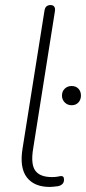

<svg xmlns="http://www.w3.org/2000/svg" viewBox="-20 -731 340 759"><path d="M177 8Q115 8 86 -30Q57 -68 69 -143L156 -690Q158 -701 164 -706Q170 -711 180 -711Q190 -711 194.5 -704.5Q199 -698 197 -686L111 -143Q101 -82 119.5 -56.5Q138 -31 185 -31Q201 -31 209.5 -33Q218 -35 222 -35Q227 -35 230 -32Q233 -29 233 -20Q233 -10 226.5 -3.5Q220 3 209 5Q202 6 192.5 7Q183 8 177 8ZM263 -315Q247 -315 236 -326Q225 -337 225 -353Q225 -370 236 -380.5Q247 -391 263 -391Q280 -391 290 -380.5Q300 -370 300 -353Q300 -337 290 -326Q280 -315 263 -315Z"/></svg>

Font: Nunito ExtraLight
Style: Italic
Weight: 200
Italic angle: -9°
Designer: Vernon Adams
Foundry: Vernon Adams
Version: Version 3.602